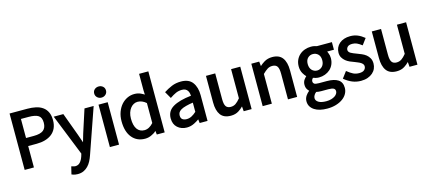

<svg xmlns="http://www.w3.org/2000/svg" viewBox="-66 -1371 5043 2252"><g transform="rotate(-15 2456.0 -244.5)"><path d="M75.2 -670.4H291Q346.2 -670.4 393.6 -660.2Q440.9 -649.9 475.3 -625.2Q509.8 -600.6 528.6 -560.5Q547.4 -520.5 547.4 -462.9Q547.4 -407.7 528.6 -366.7Q509.8 -325.7 475.3 -298.8Q440.9 -272 393.8 -258.5Q346.7 -245.1 291 -245.1H187.5V14.6H75.2ZM280.8 -342.8Q361.8 -342.8 398.4 -371.6Q435.1 -400.4 435.1 -462.9Q435.1 -526.4 398.2 -550.3Q361.3 -574.2 280.8 -574.2H187.5V-342.8Z M819.8 -120.6 829.1 -152.8Q839.4 -189 849.1 -221.2L939.5 -500.5H1050.8L860.8 44.9Q848.1 82 831.3 114.5Q814.5 147 790.8 171.1Q767.1 195.3 736.6 209.5Q706.1 223.6 665.5 223.6Q647 223.6 631.8 220.9Q616.7 218.3 591.3 208L613.8 115.2Q636.2 122.1 645.3 124.3Q654.3 126.5 661.6 126.5Q697.3 126.5 720.5 100.6Q743.7 74.7 757.3 32.7L766.6 1.5L565.9 -500.5H682.6L785.2 -221.7Q795.9 -189.9 808.6 -154.3L820.3 -120.6Z M1166.5 -571.3Q1136.7 -571.3 1115.7 -590.6Q1094.7 -609.9 1094.7 -639.2Q1094.7 -669.9 1116 -688.2Q1137.2 -706.5 1166.5 -706.5Q1195.8 -706.5 1216.8 -688.2Q1237.8 -669.9 1237.8 -639.2Q1237.8 -609.9 1217 -590.6Q1196.3 -571.3 1166.5 -571.3ZM1109.9 -500.5H1221.2V14.6H1109.9Z M1652.8 -11.7 1622.6 4.9Q1583 26.9 1536.1 26.9Q1437 26.9 1378.7 -43.9Q1320.3 -114.7 1320.3 -242.2Q1320.3 -303.2 1338.9 -353.5Q1357.4 -403.8 1388.2 -438.7Q1418.9 -473.6 1459.7 -493.2Q1500.5 -512.7 1545.9 -512.7Q1591.3 -512.7 1624.5 -496.3Q1657.7 -480 1665.5 -473.6L1663.1 -524.4V-726.6H1775.4V14.6H1679.7L1674.3 -30.8ZM1434.6 -243.2Q1434.6 -159.7 1465.8 -115.7Q1497.1 -71.8 1554.2 -71.8Q1584 -71.8 1611.3 -86.7Q1638.7 -101.6 1663.1 -129.4V-371.6Q1639.2 -393.1 1613 -403.8Q1586.9 -414.6 1560.1 -414.6Q1534.7 -414.6 1512.2 -402.6Q1489.7 -390.6 1472.4 -368.4Q1455.1 -346.2 1444.8 -314.5Q1434.6 -282.7 1434.6 -243.2Z M2194.8 -31.7H2195.3ZM2195.3 -31.7Q2168 -11.7 2134.8 4.9Q2091.8 26.9 2043.5 26.9Q1976.1 26.9 1930.9 -13.4Q1885.7 -53.7 1885.7 -126Q1885.7 -214.4 1962.2 -259.8Q2038.6 -305.2 2184.6 -321.3Q2184.6 -329.6 2180.7 -349.4Q2176.8 -369.1 2167 -383.5Q2157.2 -397.9 2141.4 -406.7Q2125.5 -415.5 2099.6 -415.5Q2059.1 -415.5 2024.9 -400.4Q1990.7 -385.3 1949.7 -356.9L1901.9 -439.9Q1948.7 -470.2 1999.5 -491.5Q2050.3 -512.7 2112.3 -512.7Q2208.5 -512.7 2252.2 -453.4Q2295.9 -394 2295.9 -297.9V14.6H2200.2L2194.8 -31.7ZM1996.1 -131.8Q1996.1 -97.2 2015.6 -83Q2035.2 -68.8 2066.4 -68.8Q2098.1 -68.8 2127.2 -84Q2156.2 -99.1 2184.6 -125.5V-237.3Q2141.1 -231.4 2100.6 -220.9Q2060.1 -210.4 2037.1 -196.8Q2014.2 -183.1 2005.1 -167Q1996.1 -150.9 1996.1 -131.8Z M2730 -44.9Q2704.6 -18.6 2673.8 1Q2633.8 26.9 2578.1 26.9Q2492.7 26.9 2453.6 -26.1Q2414.6 -79.1 2414.6 -178.2V-500.5H2526.9V-189Q2526.9 -125 2544.9 -99.4Q2563 -73.7 2603 -73.7Q2636.7 -73.7 2663.1 -91.3Q2689.5 -108.9 2719.7 -146.5V-500.5H2831.1V14.6H2734.9Z M3066.9 -444.8Q3092.8 -468.8 3124.5 -487.8Q3166 -512.7 3221.2 -512.7Q3305.2 -512.7 3344.5 -459.7Q3383.8 -406.7 3383.8 -308.1V14.6H3272.5V-296.9Q3272.5 -361.3 3254.2 -386.7Q3235.8 -412.1 3194.8 -412.1Q3161.1 -412.1 3134.8 -395Q3108.4 -377.9 3076.7 -346.2V14.6H2965.3V-500.5H3061L3066.9 -445.3Z M3576.7 82Q3576.7 112.8 3608.9 132.6Q3641.1 152.3 3703.1 152.3Q3736.3 152.3 3762.7 144.5Q3789.1 136.7 3806.9 124.8Q3824.7 112.8 3833.7 97.9Q3842.8 83 3842.8 67.9Q3842.8 43 3823.2 32.7Q3803.7 22.5 3759.3 22.5H3675.3Q3660.6 22.5 3643.1 21Q3625.5 19.5 3615.2 16.1Q3597.7 28.8 3587.2 46.9Q3576.7 64.9 3576.7 82ZM3539.1 -18.6Q3528.8 -27.3 3518.1 -43.9Q3503.4 -66.4 3503.4 -100.1Q3503.4 -135.7 3522.5 -161.6Q3538.1 -182.1 3550.3 -192.9V-192.4Q3532.7 -209.5 3514.6 -240.2Q3493.7 -276.9 3493.7 -325.2Q3493.7 -368.2 3509.3 -403.1Q3524.9 -438 3552.2 -462.4Q3579.6 -486.8 3615.7 -499.8Q3651.9 -512.7 3691.4 -512.7Q3712.9 -512.7 3731.4 -509Q3750 -505.4 3762.7 -500.5H3943.8V-408.2H3864.3Q3858.4 -414.1 3871.1 -385.5Q3883.8 -356.9 3883.8 -323.2Q3883.8 -281.2 3868.7 -246.8Q3853.5 -212.4 3827.4 -189Q3801.3 -165.5 3765.9 -152.3Q3730.5 -139.2 3691.4 -139.2Q3671.4 -139.2 3650.9 -144.3Q3630.4 -149.4 3620.6 -153.8Q3616.7 -150.4 3609.4 -139.4Q3602.1 -128.4 3602.1 -112.8Q3602.1 -96.7 3615.2 -85.7Q3628.4 -74.7 3673.3 -74.7H3767.1Q3856.4 -74.7 3904.1 -43.7Q3951.7 -12.7 3951.7 56.2Q3951.7 93.8 3933.1 127.2Q3914.6 160.6 3880.1 185.3Q3845.7 210 3797.9 224.4Q3750 238.8 3691.4 238.8Q3644.5 238.8 3605.5 229.7Q3566.4 220.7 3537.4 201.9Q3508.3 183.1 3491.9 156Q3475.6 128.9 3475.6 92.8Q3475.6 57.6 3496.6 26.4Q3514.6 0 3539.1 -18.6ZM3691.4 -223.6Q3709.5 -223.6 3725.1 -230.5Q3740.7 -237.3 3753.2 -250Q3765.6 -262.7 3772.7 -281.5Q3779.8 -300.3 3779.8 -325.2Q3779.8 -372.6 3754.2 -397.9Q3728.5 -423.3 3691.4 -423.3Q3654.3 -423.3 3628.7 -397.9Q3603 -372.6 3603 -325.2Q3603 -300.3 3609.9 -281.5Q3616.7 -262.7 3629.2 -250Q3641.6 -237.3 3657.5 -230.5Q3673.3 -223.6 3691.4 -223.6Z M4015.6 -130.9Q4058.1 -96.7 4089.4 -81.5Q4120.6 -66.4 4161.1 -66.4Q4203.1 -66.4 4222.7 -84.5Q4242.2 -102.5 4242.2 -127.9Q4242.2 -142.1 4234.4 -153.1Q4226.6 -164.1 4212.9 -173.3Q4199.2 -182.6 4179.9 -190.4Q4160.6 -198.2 4140.6 -206.5Q4114.7 -215.3 4087.4 -227.3Q4060.1 -239.3 4037.8 -257.3Q4015.6 -275.4 4001 -300.3Q3986.3 -325.2 3986.3 -359.9Q3986.3 -392.1 3999 -420.4Q4011.7 -448.7 4035.6 -469.5Q4059.6 -490.2 4093 -501.5Q4126.5 -512.7 4168 -512.7Q4216.8 -512.7 4257.8 -495.6Q4298.8 -478.5 4338.9 -445.3L4283.2 -370.6Q4247.6 -397.5 4222.9 -408.4Q4198.2 -419.4 4168.9 -419.4Q4128.9 -419.4 4111.8 -402.6Q4094.7 -385.7 4094.7 -363.8Q4094.7 -352.1 4101.6 -342.3Q4108.4 -332.5 4121.3 -324.5Q4134.3 -316.4 4153.3 -309.1Q4172.4 -301.8 4193.4 -293.5Q4219.2 -283.7 4246.8 -272.2Q4274.4 -260.7 4297.4 -242.7Q4320.3 -224.6 4335.4 -197.8Q4350.6 -170.9 4350.6 -132.8Q4350.6 -100.1 4337.9 -71Q4325.2 -42 4300.3 -20.3Q4275.4 1.5 4239.5 14.2Q4203.6 26.9 4158.2 26.9Q4103 26.9 4053.7 6.8Q4004.4 -13.2 3957 -52.7Z M4743.7 -44.9Q4718.3 -18.6 4687.5 1Q4647.5 26.9 4591.8 26.9Q4506.3 26.9 4467.3 -26.1Q4428.2 -79.1 4428.2 -178.2V-500.5H4540.5V-189Q4540.5 -125 4558.6 -99.4Q4576.7 -73.7 4616.7 -73.7Q4650.4 -73.7 4676.8 -91.3Q4703.1 -108.9 4733.4 -146.5V-500.5H4844.7V14.6H4748.5Z"/></g></svg>

Font: Pyidaungsu
Style: Bold
Weight: 700
Designer: Sun Tun
Foundry: MCF
Version: Version 2.005 July 4, 2018; ttfautohint (v1.8.1)